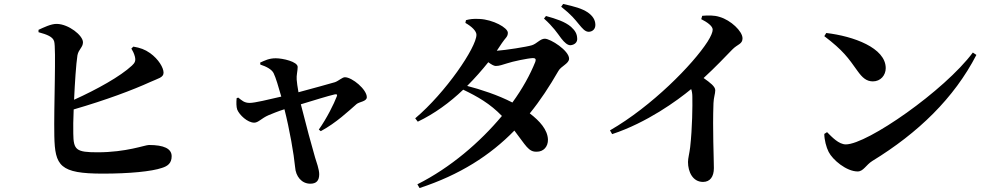

<svg xmlns="http://www.w3.org/2000/svg" viewBox="-20 -871 5020 972"><path d="M501 8C635 8 748 -3 800 -21C829 -30 849 -45 849 -80C849 -119 809 -137 734 -137C714 -137 620 -100 474 -100C365 -100 352 -112 351 -195C350 -223 351 -267 353 -317C518 -365 651 -415 741 -456C780 -474 808 -478 808 -503C808 -528 783 -571 740 -602C713 -621 690 -629 655 -635L645 -625C650 -617 659 -601 663 -584C668 -563 663 -553 648 -539C589 -484 472 -419 355 -366C359 -453 365 -545 372 -591C378 -622 400 -631 400 -657C400 -692 327 -749 268 -750C239 -751 199 -731 175 -720V-708C219 -696 247 -685 254 -662C265 -630 252 -327 255 -183C258 -31 283 8 501 8Z M1594 -215 1604 -207C1682 -249 1746 -310 1785 -344C1799 -356 1837 -357 1837 -379C1837 -418 1763 -480 1726 -480C1713 -480 1695 -462 1676 -455C1651 -448 1560 -422 1491 -404C1486 -430 1483 -455 1482 -468C1480 -489 1487 -513 1487 -532C1487 -559 1411 -576 1376 -576C1342 -576 1321 -565 1297 -554L1298 -544C1329 -534 1355 -520 1365 -501C1376 -479 1390 -431 1404 -382C1339 -367 1270 -350 1244 -350C1216 -350 1204 -363 1186 -377L1178 -374C1176 -354 1176 -330 1181 -316C1192 -289 1233 -250 1267 -250C1288 -250 1303 -272 1340 -288C1357 -295 1388 -308 1420 -318C1446 -216 1468 -89 1474 -25C1477 22 1507 59 1551 59C1582 59 1596 43 1596 11C1596 -13 1582 -52 1575 -74C1559 -128 1529 -240 1503 -343C1572 -364 1643 -386 1674 -393C1685 -395 1689 -393 1685 -383C1671 -346 1635 -273 1594 -215Z M2868 -642C2890 -644 2904 -658 2902 -677C2901 -699 2893 -715 2871 -735C2841 -761 2795 -776 2744 -790L2734 -777C2781 -735 2801 -704 2821 -677C2838 -655 2853 -642 2868 -642ZM2961 -710C2981 -711 2995 -725 2994 -747C2993 -771 2981 -790 2956 -808C2926 -828 2889 -838 2831 -851L2821 -837C2874 -795 2891 -772 2910 -749C2929 -726 2942 -710 2961 -710ZM2082 -272 2095 -255C2179 -295 2257 -352 2325 -417C2398 -382 2461 -346 2521 -284C2409 -150 2260 -22 2093 62L2104 81C2308 14 2461 -84 2584 -210C2642 -135 2655 -101 2698 -103C2731 -103 2755 -128 2754 -165C2752 -214 2713 -258 2662 -297C2715 -362 2762 -434 2807 -512C2820 -536 2861 -549 2861 -574C2861 -615 2767 -675 2738 -675C2715 -675 2698 -650 2673 -642C2648 -634 2539 -617 2495 -614L2521 -653C2538 -679 2551 -684 2551 -705C2551 -731 2475 -772 2408 -775C2376 -777 2358 -774 2339 -769L2336 -755C2368 -737 2392 -714 2392 -695C2392 -631 2236 -402 2082 -272ZM2574 -352C2501 -390 2411 -419 2345 -436C2384 -475 2420 -516 2452 -556C2467 -545 2480 -537 2490 -537C2509 -537 2525 -544 2546 -550C2575 -560 2652 -576 2678 -577C2690 -577 2695 -572 2690 -558C2664 -493 2625 -422 2574 -352Z M3539 50C3575 50 3594 23 3594 -20C3594 -71 3587 -215 3592 -349C3593 -378 3601 -396 3601 -414C3601 -433 3576 -452 3542 -476C3602 -531 3652 -584 3687 -620C3714 -648 3739 -647 3739 -677C3739 -713 3679 -769 3624 -785C3594 -795 3562 -793 3535 -791L3530 -774C3560 -759 3588 -739 3588 -721C3588 -708 3579 -687 3562 -660C3488 -545 3280 -333 3068 -211L3079 -192C3255 -250 3409 -362 3479 -420C3483 -409 3485 -396 3485 -381C3486 -337 3485 -224 3474 -126C3470 -93 3463 -70 3463 -51C3463 -1 3487 50 3539 50Z M4322 -3C4351 -3 4364 -36 4396 -56C4628 -198 4810 -374 4923 -593L4905 -605C4761 -412 4370 -140 4262 -140C4226 -140 4191 -178 4167 -202L4153 -193C4153 -164 4163 -125 4175 -102C4195 -62 4265 -3 4322 -3ZM4399 -459C4438 -459 4464 -490 4464 -526C4464 -629 4300 -688 4163 -704L4153 -688C4249 -615 4274 -578 4321 -512C4346 -477 4367 -459 4399 -459Z"/></svg>

Font: Source Han Serif CN
Style: Bold
Weight: 700
Designer: Ryoko NISHIZUKA 西塚涼子 (kana & ideographs); Frank Grießhammer (Latin, Greek & Cyrillic); Wenlong ZHANG 张文龙 (bopomofo); San
Foundry: Adobe
Version: Version 2.003;hotconv 1.1.1;makeotfexe 2.6.0